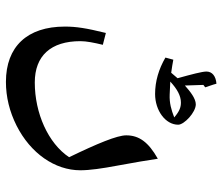

<svg xmlns="http://www.w3.org/2000/svg" viewBox="-70 -538 733 632"><g transform="rotate(90 296.0 -222.5)"><path d="M290 -367C344 -367 391 -401 391 -443C391 -463 350 -501 324 -501C305 -501 282 -483 262 -465L260 -526L268 -532C265 -542 260 -554 256 -569C231 -567 216 -555 216 -536C216 -522 225 -488 238 -441L220 -420C203 -422 189 -425 177 -427L170 -401C208 -379 248 -367 290 -367ZM292 -415 249 -417C274 -440 296 -452 318 -452C333 -452 346 -448 367 -430C341 -420 320 -414 292 -415ZM250 124C300 124 348 112 394 89C485 43 541 -37 541 -121C541 -152 535 -193 526 -241C516 -296 507 -347 503 -376C448 -345 426 -314 426 -272C426 -242 453 -177 498 -84C452 -15 353 29 252 29C164 29 116 -24 116 -121C116 -141 121 -166 128 -195L89 -205C73 -140 68 -107 68 -70C68 54 134 124 250 124Z"/></g></svg>

Font: Noto Naskh Arabic UI Medium
Style: Regular
Weight: 500
Designer: Monotype Design Team, David Williams, Mohamad Dakak and Nizar Qandah
Foundry: Monotype Imaging Inc.
Version: Version 2.014